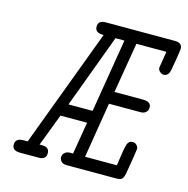

<svg xmlns="http://www.w3.org/2000/svg" viewBox="-94 -701 776 792"><g transform="rotate(15 294.5 -305.5)"><path d="M25.9 -25.9Q25.9 -52.7 59.1 -53.2H78.1L267.1 -558.1H265.1Q230 -558.1 230 -584Q230 -610.8 262.2 -610.8H557.1Q589.4 -610.8 588.9 -585Q588.9 -578.1 581.1 -530.5Q573.2 -482.9 570.8 -480Q564 -463.9 548.8 -463.9Q540 -463.9 532 -470.9Q523.9 -478 523.9 -487.8Q523.9 -490.7 535.2 -558.1H407.2L371.1 -342.8H493.2Q528.3 -342.8 527.8 -317.9Q527.8 -312 525.9 -306.4Q523.9 -300.8 516.4 -295.4Q508.8 -290 496.1 -290H361.8L323.2 -53.2H459Q468.8 -127.4 474.9 -145.3Q481 -163.1 498 -163.1Q507.8 -163.1 514.9 -155.5Q522 -147.9 522 -140.1Q522 -131.3 504.9 -32.2Q501 -12.2 494.4 -6.1Q487.8 0 470.2 0H259.8Q241.7 0 234.9 -8.5Q228 -17.1 228 -25.9Q228 -30.8 230 -36.4Q231.9 -42 239.5 -47.6Q247.1 -53.2 259.8 -53.2H272L294.9 -190.9H181.2L128.9 -53.2H140.1Q170.9 -53.2 170.9 -26.9Q170.9 0 139.2 0H57.1Q25.9 -1 25.9 -25.9ZM201.2 -244.1H304.2L356 -558.1H317.9Z"/></g></svg>

Font: CMU Typewriter Text
Style: LightOblique
Weight: 200
Italic angle: -9.46001°
Version: Version 0.7.0